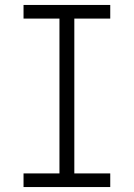

<svg xmlns="http://www.w3.org/2000/svg" viewBox="-20 -755 540 775"><path d="M75 0V-55H220V-680H75V-735H425V-680H280V-55H425V0Z"/></svg>

Font: Iosevka Light
Style: Regular
Weight: 300
Monospace: yes
Designer: Belleve Invis
Foundry: Belleve Invis
Version: Version 32.5.0; ttfautohint (v1.8.4)